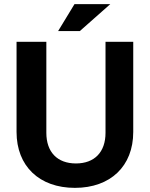

<svg xmlns="http://www.w3.org/2000/svg" viewBox="-20 -894 724 928"><path d="M342 14C514 14 624 -91 624 -256V-692H490V-252C490 -159 437 -104 347 -104C257 -104 204 -159 204 -252V-692H60V-256C60 -91 170 14 342 14ZM261 -744H366L513 -874H340Z"/></svg>

Font: Ronzino
Style: Bold
Weight: 700
Designer: Nunzio Mazzaferro
Foundry: Collletttivo
Version: Version 1.000;Glyphs 3.3 (3337)